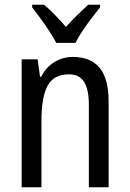

<svg xmlns="http://www.w3.org/2000/svg" viewBox="-20 -786 545 806"><path d="M286 -547Q360 -547 398 -501.5Q436 -456 436 -360V0H353V-347Q353 -410 333 -442Q313 -474 270 -474Q206 -474 180 -426.5Q154 -379 154 -279V0H71V-537H138L148 -464H153Q173 -504 208.5 -525.5Q244 -547 286 -547ZM216 -606Q199 -639 170 -680.5Q141 -722 115 -755V-766H165Q186 -749 210 -724Q234 -699 257 -673Q283 -702 303.5 -722Q324 -742 350 -766H400V-755Q384 -735 364 -709Q344 -683 326 -656Q308 -629 297 -606Z"/></svg>

Font: Noto Sans Tamil Condensed
Style: Regular
Weight: 400
Width: 3
Designer: Jelle Bosma - Monotype Design Team
Foundry: Monotype Imaging Inc.
Version: Version 2.004; ttfautohint (v1.8.4.7-5d5b)